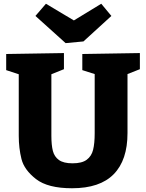

<svg xmlns="http://www.w3.org/2000/svg" viewBox="-20 -990 779 1024"><path d="M726 -707V-621L660 -595V-280Q660 -136 586.5 -61Q513 14 364 14Q235 14 172 -35Q109 -84 94.5 -142Q80 -200 80 -266V-594L13 -616V-702L321 -707V-621L254 -594V-266Q254 -216 262 -185Q270 -154 294.5 -136.5Q319 -119 367 -119Q417 -119 442.5 -138Q468 -157 476.5 -191Q485 -225 485 -280V-595L419 -616V-702ZM374 -881 520 -970 574 -905 425 -769 330 -760 169 -905 225 -970Z"/></svg>

Font: Bitter Pro ExtraBold
Style: Regular
Weight: 800
Designer: Sol Matas, and Bitter project Authors
Foundry: Sol Matas
Version: Version 1.010